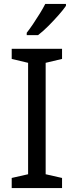

<svg xmlns="http://www.w3.org/2000/svg" viewBox="-20 -964 379 984"><path d="M298 0H40V-52L124 -71V-642L40 -662V-714H298V-662L214 -642V-71L298 -52ZM318 -934Q306 -916 281 -887.5Q256 -859 227.5 -830.5Q199 -802 175 -784H117V-796Q132 -815 149.5 -841Q167 -867 184 -894.5Q201 -922 212 -944H318Z"/></svg>

Font: Noto Sans Khudawadi
Style: Regular
Weight: 400
Designer: Monotype Design Team
Foundry: Monotype Imaging Inc.
Version: Version 2.003; ttfautohint (v1.8.4.7-5d5b)